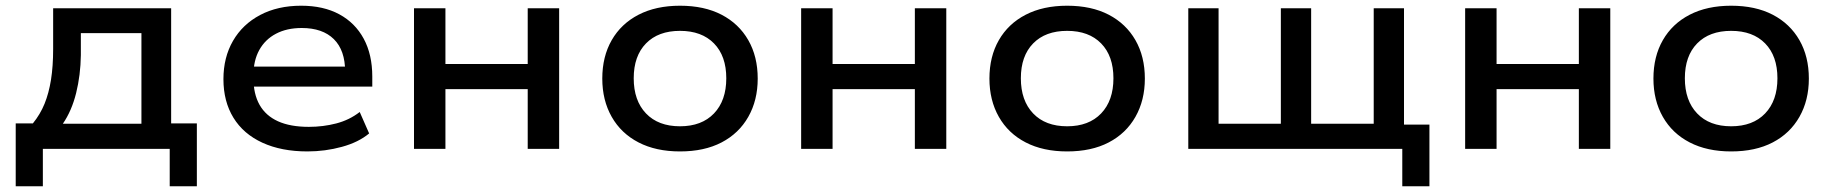

<svg xmlns="http://www.w3.org/2000/svg" viewBox="-20 -521 6411 672"><path d="M35 131V-89H95Q121 -121 136 -158Q151 -195 158.5 -242Q166 -289 166 -350V-492H579V-89H669V131H574V0H130V131ZM200 -88H475V-405H263V-328Q262 -258 246.5 -195.5Q231 -133 200 -88Z M1056 9Q965 9 898.5 -21.5Q832 -52 797 -109Q762 -166 762 -244Q762 -320 795.5 -378Q829 -436 890.5 -468.5Q952 -501 1034 -501Q1112 -501 1167.5 -471Q1223 -441 1253 -385.5Q1283 -330 1283 -253V-218H847V-288H1208L1188 -270Q1188 -345 1148.5 -384Q1109 -423 1036 -423Q984 -423 946 -403Q908 -383 887.5 -346Q867 -309 867 -257V-248Q867 -192 888.5 -154Q910 -116 953 -96.5Q996 -77 1061 -77Q1111 -77 1157 -89Q1203 -101 1239 -129L1272 -54Q1235 -23 1176.5 -7Q1118 9 1056 9Z M1429 0V-492H1539V-297H1827V-492H1937V0H1827V-209H1539V0Z M2360 9Q2276 9 2215 -22.5Q2154 -54 2121 -112Q2088 -170 2088 -246Q2088 -323 2121 -380.5Q2154 -438 2215 -469.5Q2276 -501 2360 -501Q2445 -501 2505.5 -469.5Q2566 -438 2599 -380.5Q2632 -323 2632 -246Q2632 -170 2599 -112Q2566 -54 2505.5 -22.5Q2445 9 2360 9ZM2360 -79Q2436 -79 2479 -124Q2522 -169 2522 -247Q2522 -325 2479 -369Q2436 -413 2360 -413Q2284 -413 2241 -369Q2198 -325 2198 -247Q2198 -169 2241 -124Q2284 -79 2360 -79Z M2784 0V-492H2894V-297H3182V-492H3292V0H3182V-209H2894V0Z M3715 9Q3631 9 3570 -22.5Q3509 -54 3476 -112Q3443 -170 3443 -246Q3443 -323 3476 -380.5Q3509 -438 3570 -469.5Q3631 -501 3715 -501Q3800 -501 3860.5 -469.5Q3921 -438 3954 -380.5Q3987 -323 3987 -246Q3987 -170 3954 -112Q3921 -54 3860.5 -22.5Q3800 9 3715 9ZM3715 -79Q3791 -79 3834 -124Q3877 -169 3877 -247Q3877 -325 3834 -369Q3791 -413 3715 -413Q3639 -413 3596 -369Q3553 -325 3553 -247Q3553 -169 3596 -124Q3639 -79 3715 -79Z M4888 131V0H4139V-492H4245V-88H4463V-492H4569V-88H4788V-492H4894V-85H4983V131Z M5108 0V-492H5218V-297H5506V-492H5616V0H5506V-209H5218V0Z M6039 9Q5955 9 5894 -22.5Q5833 -54 5800 -112Q5767 -170 5767 -246Q5767 -323 5800 -380.5Q5833 -438 5894 -469.5Q5955 -501 6039 -501Q6124 -501 6184.5 -469.5Q6245 -438 6278 -380.5Q6311 -323 6311 -246Q6311 -170 6278 -112Q6245 -54 6184.5 -22.5Q6124 9 6039 9ZM6039 -79Q6115 -79 6158 -124Q6201 -169 6201 -247Q6201 -325 6158 -369Q6115 -413 6039 -413Q5963 -413 5920 -369Q5877 -325 5877 -247Q5877 -169 5920 -124Q5963 -79 6039 -79Z"/></svg>

Font: Nunito Sans 10pt SemiExpanded SemiBold
Style: Regular
Weight: 600
Width: 6
Designer: Vernon Adams
Foundry: Vernon Adams
Version: Version 3.101;gftools[0.9.27]